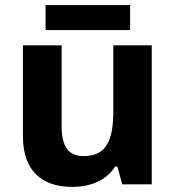

<svg xmlns="http://www.w3.org/2000/svg" viewBox="-20 -724 690 754"><path d="M491 -704H159V-606H491ZM576 -546H425V-290C425 -174 399 -111 308 -111C248 -111 222 -150 222 -228V-546H70V-190C70 -50 147 10 264 10C333 10 397 -14 432 -70H441L460 0H576Z"/></svg>

Font: Noto Sans Canadian Aboriginal
Style: Bold
Weight: 700
Designer: Monotype Design Team, Typotheque's Kevin King
Foundry: Monotype Imaging Inc.
Version: Version 2.004